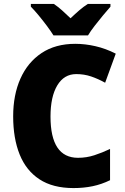

<svg xmlns="http://www.w3.org/2000/svg" viewBox="-20 -1013 637 977"><path d="M368 -636Q306 -636 271.5 -578.5Q237 -521 237 -420Q237 -210 377 -210Q420 -210 460 -223Q500 -236 540 -255V-96Q497 -75 451.5 -65.5Q406 -56 354 -56Q249 -56 181 -100.5Q113 -145 80 -227Q47 -309 47 -421Q47 -530 84 -613Q121 -696 191.5 -743Q262 -790 363 -790Q413 -790 465.5 -778Q518 -766 569 -740L515 -592Q479 -612 443.5 -624Q408 -636 368 -636ZM252 -833Q239 -854 218.5 -881.5Q198 -909 176 -935.5Q154 -962 137 -979V-993H254Q276 -978 295.5 -960.5Q315 -943 339 -920Q363 -943 384 -961Q405 -979 427 -993H542V-979Q526 -961 504.5 -935Q483 -909 462 -882Q441 -855 428 -833Z"/></svg>

Font: Noto Sans Malayalam UI SemiCondensed Black
Style: Regular
Weight: 900
Width: 4
Designer: Jelle Bosma - Monotype Design Team
Foundry: Monotype Imaging Inc.
Version: Version 2.104; ttfautohint (v1.8.4.7-5d5b)